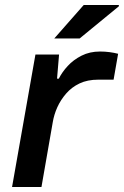

<svg xmlns="http://www.w3.org/2000/svg" viewBox="-20 -744 493 764"><path d="M28 0 121 -527H215L207 -431H214Q227 -457 249.5 -481.5Q272 -506 304.5 -522.5Q337 -539 378 -539Q398 -539 416.5 -536.5Q435 -534 450 -530L432 -427H371Q328 -427 296.5 -412Q265 -397 243 -371.5Q221 -346 208 -317Q195 -288 190 -258L145 0ZM196 -591 313 -724H453V-719L297 -591Z"/></svg>

Font: Archivo Expanded Medium
Style: Italic
Weight: 500
Width: 7
Italic angle: -10°
Designer: Hector Gatti
Foundry: Omnibus-Type
Version: Version 2.001